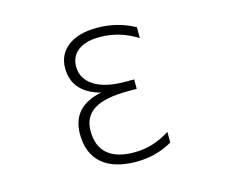

<svg xmlns="http://www.w3.org/2000/svg" viewBox="-105 -882 1210 1034"><g transform="rotate(-15 500.0 -365.0)"><path d="M736.3 -101.6V-42Q644.5 10.7 535.2 10.7Q410.2 10.7 344.2 -46.4Q278.3 -103.5 278.3 -210.9Q278.3 -365.2 446.3 -398.4Q293 -440.4 293 -575.2Q293 -651.4 351.6 -696.3Q410.2 -741.2 512.7 -741.2Q628.9 -741.2 723.6 -688.5V-627.9Q627.9 -688.5 517.6 -689.5Q437.5 -689.5 395 -657.2Q352.5 -625 352.5 -568.4Q352.5 -500 413.6 -460.4Q474.6 -420.9 588.9 -420.9H636.7V-368.2H588.9Q459 -368.2 398.4 -330.1Q337.9 -292 337.9 -212.9Q337.9 -127.9 388.2 -84.5Q438.5 -41 537.1 -41Q641.6 -41 736.3 -101.6Z"/></g></svg>

Font: Gen Shin Gothic Monospace Light
Style: Regular
Weight: 300
Designer: [Source Han Sans]
Ryoko NISHIZUKA  (kana & ideographs); Paul D. Hunt (Latin, Greek & Cyrillic); Wenlong ZHANG  (bopomofo
Version: Version 1.002.20150607